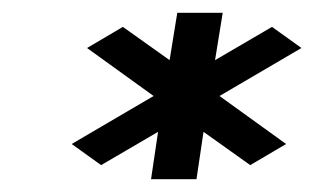

<svg xmlns="http://www.w3.org/2000/svg" viewBox="-20 -663 491 300"><path d="M92 -438 138 -405 227 -457 216 -383H287L298 -457L371 -405L427 -438L323 -513L451 -588L405 -621L316 -569L328 -643H257L245 -569L172 -621L116 -588L220 -513Z"/></svg>

Font: Charger Sport
Style: DfBdObl
Weight: 400
Designer: Jasper
Foundry: Cannot Into Space Fonts
Version: Version 1.1